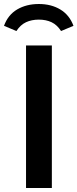

<svg xmlns="http://www.w3.org/2000/svg" viewBox="-53 -939 387 959"><path d="M77 -712H206V0H77ZM314 -810 252 -784Q232 -815 204.5 -828Q177 -841 141 -841Q105 -841 77 -828Q49 -815 29 -784L-33 -810Q-13 -865 33 -892Q79 -919 141 -919Q203 -919 248.5 -891.5Q294 -864 314 -810Z"/></svg>

Font: Muli
Style: Bold
Weight: 700
Designer: Vernon Adams
Foundry: Vernon Adams
Version: Version 2.001